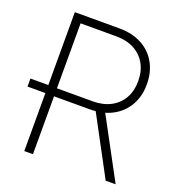

<svg xmlns="http://www.w3.org/2000/svg" viewBox="-132 -836 875 945"><g transform="rotate(20 306.0 -364.0)"><path d="M121.6 -303.7H5.9V-345.7H121.6ZM99.6 0V-727.5H333Q400.9 -727.5 450.4 -700.9Q500 -674.3 527.1 -626.2Q554.2 -578.1 554.2 -514.6Q554.2 -451.7 526.9 -404.1Q499.5 -356.4 450 -329.8Q400.4 -303.2 332 -303.2H124.5V-345.2H331.5Q386.2 -345.2 426 -366.2Q465.8 -387.2 487.3 -425.3Q508.8 -463.4 508.8 -514.6Q508.8 -566.4 487.3 -604.7Q465.8 -643.1 426 -664.3Q386.2 -685.5 331.5 -685.5H145V0ZM525.9 0 349.1 -330.1H400.4L578.1 0Z"/></g></svg>

Font: Inter 20pt ExtraLight
Style: Regular
Weight: 250
Version: Version 4.001;git-66647c0bb